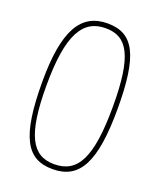

<svg xmlns="http://www.w3.org/2000/svg" viewBox="-135 -794 735 887"><g transform="rotate(20 233.0 -350.0)"><path d="M48 -355C48 -80 103 10 230 10C362 10 418 -91 418 -355C418 -615 370 -710 241 -710C111 -710 48 -609 48 -355ZM72 -343C72 -596 128 -686 240 -686C347 -686 394 -605 394 -358C394 -104 344 -14 229 -14C120 -14 72 -101 72 -343Z"/></g></svg>

Font: Yanone Kaffeesatz Extra Light
Style: Regular
Weight: 200
Designer: Yanone (Cyrillic: Daniel Pouzeot & Huerta Tipografica)
Foundry: Yanone
Version: Version 1.100;PS 001.100;hotconv 1.0.70;makeotf.lib2.5.58329